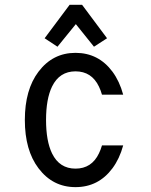

<svg xmlns="http://www.w3.org/2000/svg" viewBox="-20 -766 626 796"><path d="M165 -607.4 268.6 -746.1H320.3L423.8 -607.4L369.6 -572.3L294.4 -666L218.3 -572.3ZM490.7 -163.1Q475.6 -107.9 446.3 -68.4Q388.2 9.8 293 9.8Q198.7 9.8 139.6 -68.4Q83 -143.1 83 -268.6Q83 -394 139.6 -468.8Q198.7 -546.9 293 -546.9Q388.2 -546.9 446.3 -468.8Q475.6 -429.2 490.7 -373.5H402.8Q397.5 -392.1 390.1 -407.2Q359.9 -470.2 293 -470.2Q226.6 -470.2 195.8 -407.2Q170.9 -356 170.9 -268.6Q170.9 -181.2 195.8 -129.9Q226.6 -66.9 293 -66.9Q359.9 -66.9 390.1 -129.9Q397.5 -145 402.8 -163.1Z"/></svg>

Font: Consola Mono
Style: Book
Weight: 400
Monospace: yes
Version: Version 2.001